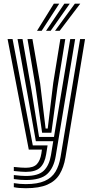

<svg xmlns="http://www.w3.org/2000/svg" viewBox="-20 -812 502 1042"><path d="M120 209.5Q80.5 209.5 55 203.8V181.8Q70.5 184.5 87.9 185.9Q105.2 187.2 120 187.2Q183.8 187.2 222.4 170.2Q261 153.2 280.9 120.1Q300.8 87 308.8 39.2L414.8 -600H441.5L335 43.5Q326 96.5 303.5 133.6Q281 170.8 237.1 190.1Q193.2 209.5 120 209.5ZM120 120.8Q99.2 120.8 55 116V94Q79.8 96.5 94.2 97.5Q108.8 98.5 120 98.5Q161.8 98.5 180.1 78.8Q198.5 59 204.5 21.2L207.5 0H136.2L21.2 -600H48.2L158 -23H238.2L230.5 25.5Q222.8 73.2 198.4 97Q174 120.8 120 120.8ZM120 165Q107 165 89.8 163.8Q72.5 162.5 55 159.8V138Q95.8 143 120 143Q188.2 143 217.8 114.2Q247.2 85.5 256.5 30.2L269 -45.8H174.5L128.5 -304.5L75.2 -600H102.2L150.8 -323L192 -68.8H273L361.2 -600H387.8L282.5 34.5Q272 99 236.5 132Q201 165 120 165ZM208.5 -91.8 173 -341 129.2 -600H156L198 -358L227.5 -114.5H239L269 -362.5L307.5 -600H334.2L291.5 -335L258.8 -91.8ZM181 -645 272.2 -792H301.5L206.2 -645ZM278.8 -645 386.2 -792H415.5L304 -645ZM230 -645 329.2 -792H358.5L255 -645Z"/></svg>

Font: Big Shoulders Inline Text ExtraBold
Style: Regular
Weight: 800
Designer: Patric King
Foundry: XO Type Co
Version: Version 1.000